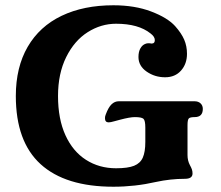

<svg xmlns="http://www.w3.org/2000/svg" viewBox="-20 -698 839 728"><path d="M40 -334Q40 -443 85 -520.5Q130 -598 213.5 -638Q297 -678 410 -678Q491 -678 553 -654.5Q615 -631 644 -599Q668 -572 678.5 -547.5Q689 -523 689 -494Q689 -456 666.5 -430.5Q644 -405 606 -405Q567 -405 536 -426.5Q505 -448 505 -482Q505 -502 512.5 -515Q520 -528 532 -532Q536 -534 543 -534Q550 -534 553 -533H556Q567 -533 567 -546Q567 -559 551 -571Q505 -608 420 -608Q363 -608 312.5 -576Q262 -544 231 -481.5Q200 -419 200 -334Q200 -247 228 -185.5Q256 -124 306 -92Q356 -60 420 -60Q465 -60 488.5 -69.5Q512 -79 521.5 -100.5Q531 -122 531 -160V-214Q531 -241 524 -247.5Q517 -254 491 -254Q473 -254 435 -244Q430 -243 414.5 -238.5Q399 -234 392 -234Q378 -234 378 -250Q378 -257 381 -264Q391 -291 403 -302.5Q415 -314 430 -314H718Q732 -314 740.5 -306Q749 -298 749 -285Q749 -254 718 -254Q701 -254 696 -249Q691 -244 691 -224V-110Q691 -89 700 -72Q705 -63 707.5 -56Q710 -49 710 -40Q710 -20 681 -20Q626 -20 571 -8Q492 10 410 10Q228 10 134 -75.5Q40 -161 40 -334Z"/></svg>

Font: Raigarh
Style: Bold
Weight: 700
Designer: jaikishan Patel
Foundry: MagicType
Version: Version 1.000